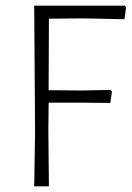

<svg xmlns="http://www.w3.org/2000/svg" viewBox="-20 -659 466 679"><path d="M371 -341 376 -335 370 -295 263 -296H152L151 -197L153 0H101L104 -194L101 -639H421L426 -633L420 -591L277 -594L153 -593L152 -340L269 -339Z"/></svg>

Font: Alegreya Sans Light
Style: Regular
Weight: 300
Designer: Juan Pablo del Peral
Foundry: Huerta Tipografica
Version: Version 2.007